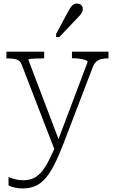

<svg xmlns="http://www.w3.org/2000/svg" viewBox="-20 -827 645 1078"><path d="M315 -29 309 -6 290 23 101 -466Q96 -480 85.5 -487Q75 -494 59.5 -496.5Q44 -499 23 -499H16V-537H228V-499H223Q203 -499 183.5 -498.5Q164 -498 151.5 -496.5Q139 -495 139 -492ZM335 -17Q309 50 284.5 98Q260 146 234.5 175Q209 204 178 217.5Q147 231 108 231Q82 231 59.5 225.5Q37 220 28 214V167Q31 168 42.5 172.5Q54 177 72.5 181Q91 185 111 185Q142 185 166 174.5Q190 164 211 140.5Q232 117 252.5 77Q273 37 298 -20L305 -37L472 -479Q472 -485 460 -489.5Q448 -494 429 -497Q410 -500 390 -500H384V-537H589V-499H583Q566 -499 550 -495.5Q534 -492 522 -482Q510 -472 502 -453ZM357 -752Q366 -769 373.5 -781Q381 -793 390 -800Q399 -807 412 -807Q427 -807 436 -798.5Q445 -790 445 -777Q445 -767 440.5 -758Q436 -749 428 -740Q420 -731 410 -721L313 -619H295V-636Z"/></svg>

Font: Roboto Serif 20pt Thin
Style: Regular
Weight: 250
Version: Version 1.008